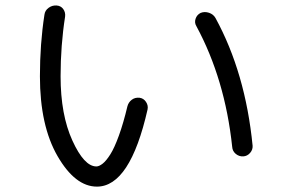

<svg xmlns="http://www.w3.org/2000/svg" viewBox="-20 -694 1040 707"><path d="M835 -153.3Q808.6 -402.3 703.1 -597.7Q695.3 -610.4 700.2 -625Q705.1 -639.6 718.8 -646.5Q733.4 -652.3 749.5 -647Q765.6 -641.6 773.4 -627.9Q883.8 -425.8 910.2 -157.2Q911.1 -142.6 900.9 -130.9Q890.6 -119.1 876 -118.2Q860.4 -117.2 848.1 -127.4Q835.9 -137.7 835 -153.3ZM336.9 -6.8Q256.8 -6.8 191.9 -119.1Q127 -231.4 127 -413.1Q127 -532.2 143.6 -639.6Q145.5 -655.3 158.7 -665Q171.9 -674.8 188 -673.8Q204.1 -672.9 212.9 -660.6Q221.7 -648.4 219.7 -632.8Q203.1 -526.4 203.1 -413.1Q203.1 -271.5 246.6 -176.3Q290 -81.1 335 -81.1Q344.7 -81.1 357.9 -91.3Q371.1 -101.6 386.2 -125.5Q401.4 -149.4 418 -195.3Q434.6 -241.2 449.2 -302.7Q453.1 -317.4 465.3 -326.7Q477.5 -335.9 494.1 -334Q508.8 -332 517.6 -318.8Q526.4 -305.7 523.4 -291Q459 -6.8 336.9 -6.8Z"/></svg>

Font: Rounded-X Mgen+ 2m regular
Style: Regular
Weight: 400
Designer: [Source Han Sans]
Ryoko NISHIZUKA  (kana & ideographs); Paul D. Hunt (Latin, Greek & Cyrillic); Wenlong ZHANG  (bopomofo
Version: Version 1.059.20150602